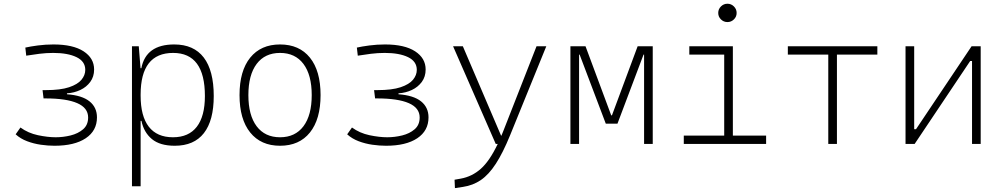

<svg xmlns="http://www.w3.org/2000/svg" viewBox="-20 -763 5313 1018"><path d="M269 9.8Q234.4 9.8 196.5 4.4Q158.7 -1 123.8 -14.2Q88.9 -27.3 63 -50.8L88.4 -86.9Q129.4 -57.1 181.4 -46.1Q233.4 -35.2 275.4 -35.2Q314.9 -35.2 354.5 -44.9Q394 -54.7 420.7 -77.6Q447.3 -100.6 447.3 -140.1Q447.3 -190.9 389.6 -216.1Q332 -241.2 221.7 -241.2H210.9L205.6 -285.2H223.1Q300.8 -285.2 346.4 -300.5Q392.1 -315.9 412.1 -340.3Q432.1 -364.7 432.1 -392.6Q432.1 -437.5 385.7 -460Q339.4 -482.4 262.2 -482.4Q225.1 -482.4 188.7 -477.8Q152.3 -473.1 119.1 -467.8L114.3 -510.7Q140.1 -516.6 180.7 -522Q221.2 -527.3 263.7 -527.3Q367.2 -527.3 423.1 -491Q479 -454.6 479 -394.5Q479 -356.4 458.7 -328.9Q438.5 -301.3 405.8 -285.9Q373 -270.5 335 -268.1V-263.2Q415 -257.3 454.6 -225.6Q494.1 -193.8 494.1 -140.6Q494.1 -69.8 434.6 -30Q375 9.8 269 9.8Z M679.7 224.6V-517.6H715.8L725.1 -401.4H729.5Q753.9 -527.3 903.8 -527.3Q1007.3 -527.3 1060.3 -458Q1113.3 -388.7 1113.3 -253.9Q1113.3 -124 1061 -57.1Q1008.8 9.8 906.7 9.8Q828.1 9.8 785.4 -25.6Q742.7 -61 730 -122.1H725.6V224.6ZM725.6 -255.9Q725.6 -147 769 -91.1Q812.5 -35.2 897 -35.2Q980.5 -35.2 1023.4 -90.8Q1066.4 -146.5 1066.4 -253.9Q1066.4 -482.4 897.9 -482.4Q725.6 -482.4 725.6 -261.2Z M1464.8 9.8Q1363.3 9.8 1306.6 -60.5Q1250 -130.9 1250 -258.8Q1250 -387.2 1306.6 -457.3Q1363.3 -527.3 1464.8 -527.3Q1566.9 -527.3 1623.3 -457.3Q1679.7 -387.2 1679.7 -258.8Q1679.7 -130.9 1623.3 -60.5Q1566.9 9.8 1464.8 9.8ZM1464.8 -35.2Q1544.9 -35.2 1588.9 -93.5Q1632.8 -151.9 1632.8 -258.8Q1632.8 -365.7 1588.9 -424.1Q1544.9 -482.4 1464.8 -482.4Q1384.8 -482.4 1340.8 -424.1Q1296.9 -365.7 1296.9 -258.8Q1296.9 -151.9 1340.8 -93.5Q1384.8 -35.2 1464.8 -35.2Z M2026.9 9.8Q1992.2 9.8 1954.3 4.4Q1916.5 -1 1881.6 -14.2Q1846.7 -27.3 1820.8 -50.8L1846.2 -86.9Q1887.2 -57.1 1939.2 -46.1Q1991.2 -35.2 2033.2 -35.2Q2072.8 -35.2 2112.3 -44.9Q2151.9 -54.7 2178.5 -77.6Q2205.1 -100.6 2205.1 -140.1Q2205.1 -190.9 2147.5 -216.1Q2089.8 -241.2 1979.5 -241.2H1968.8L1963.4 -285.2H1981Q2058.6 -285.2 2104.2 -300.5Q2149.9 -315.9 2169.9 -340.3Q2189.9 -364.7 2189.9 -392.6Q2189.9 -437.5 2143.6 -460Q2097.2 -482.4 2020 -482.4Q1982.9 -482.4 1946.5 -477.8Q1910.2 -473.1 1877 -467.8L1872.1 -510.7Q1897.9 -516.6 1938.5 -522Q1979 -527.3 2021.5 -527.3Q2125 -527.3 2180.9 -491Q2236.8 -454.6 2236.8 -394.5Q2236.8 -356.4 2216.6 -328.9Q2196.3 -301.3 2163.6 -285.9Q2130.9 -270.5 2092.8 -268.1V-263.2Q2172.9 -257.3 2212.4 -225.6Q2252 -193.8 2252 -140.6Q2252 -69.8 2192.4 -30Q2132.8 9.8 2026.9 9.8Z M2392.1 234.4 2390.1 189.9 2422.9 184.1Q2482.9 173.3 2529.5 131.8Q2576.2 90.3 2619.1 0H2608.4L2382.3 -517.6H2434.1L2636.7 -43.9H2638.7Q2644 -56.6 2649.4 -70.3L2824.7 -517.6H2876.5L2684.6 -45.9Q2646.5 47.4 2609.1 105Q2571.8 162.6 2529.8 191.4Q2487.8 220.2 2434.6 228Z M3004.4 0V-517.6H3084.5L3220.7 -151.4H3224.6L3360.8 -517.6H3440.9V0H3395V-473.6H3392.1L3253.9 -107.4H3191.9L3053.2 -473.6H3050.3V0Z M3605.5 0V-43.9H3819.8V-473.6H3634.8V-517.6H3865.7V-43.9H4042V0ZM3836.9 -646Q3816.9 -646 3802.5 -660.2Q3788.1 -674.3 3788.1 -694.3Q3788.1 -714.4 3802.5 -728.8Q3816.9 -743.2 3836.9 -743.2Q3856.9 -743.2 3871.3 -728.8Q3885.7 -714.4 3885.7 -694.3Q3885.7 -674.3 3871.3 -660.2Q3856.9 -646 3836.9 -646Z M4371.6 0V-473.6H4157.2V-517.6H4631.8V-473.6H4417.5V0Z M4781.2 0V-517.6H4827.1V-78.1H4836.9L5131.3 -517.6H5179.7V0H5133.8V-439.5H5124L4829.6 0Z"/></svg>

Font: Cascadia Mono NF ExtraLight
Style: Regular
Weight: 200
Monospace: yes
Designer: Aaron Bell
Foundry: Saja Typeworks
Version: Version 2404.023; ttfautohint (v1.8.4)